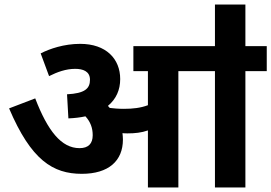

<svg xmlns="http://www.w3.org/2000/svg" viewBox="-20 -825 1194 845"><path d="M521 -211C521 -220 520 -230 519 -239C526 -238 534 -238 542 -238C573 -238 603 -241 631 -251V0H765V-512H926V0H1060V-512H1154V-622H1060V-805H926V-622H567V-512H631V-362C599 -350 565 -346 525 -346C500 -346 480 -348 463 -350C460 -353 458 -356 455 -359C491 -389 509 -429 509 -477C509 -566 447 -632 333 -632C261 -632 198 -610 159 -590L196 -490C232 -508 270 -522 311 -522C344 -522 376 -512 376 -474C376 -435 353 -414 275 -410L281 -304C308 -305 333 -308 356 -313C378 -289 388 -262 388 -230C388 -193 369 -173 330 -173C250 -173 190 -249 135 -392L20 -348C117 -120 213 -60 340 -60C458 -60 521 -117 521 -211Z"/></svg>

Font: Noto Sans
Style: Bold Italic
Weight: 700
Italic angle: -12°
Designer: Monotype Design Team
Foundry: Monotype Imaging Inc.
Version: Version 2.013